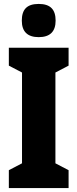

<svg xmlns="http://www.w3.org/2000/svg" viewBox="-20 -957 394 977"><path d="M177 -937C117 -937 91 -909 91 -852C91 -796 120 -768 177 -768C234 -768 263 -796 263 -852C263 -908 237 -937 177 -937ZM329 0V-91L262 -126V-588L329 -623V-714H25V-623L92 -588V-126L25 -91V0Z"/></svg>

Font: Noto Sans Thai ExtCond Blk
Style: Regular
Weight: 900
Width: 2
Designer: Monotype Design Team
Foundry: Monotype Imaging Inc.
Version: Version 2.002